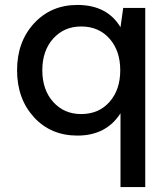

<svg xmlns="http://www.w3.org/2000/svg" viewBox="-20 -536 676 776"><path d="M467 -78Q409 12 293 12Q185 12 117 -62.5Q49 -137 49 -252Q49 -367 117.5 -441.5Q186 -516 293 -516Q413 -516 467 -426L478 -504H567V220H467ZM308 -75Q379 -75 422.5 -124Q466 -173 466 -252Q466 -331 422.5 -380Q379 -429 308 -429Q239 -429 195 -380Q151 -331 151 -252Q151 -173 195 -124Q239 -75 308 -75Z"/></svg>

Font: AWOL-DM Medium
Style: Regular
Weight: 500
Designer: Colophon Foundry, Jonny Pinhorn, Mikhail Sharanda
Foundry: Colophon Foundry
Version: Version 1.000;Glyphs 3.2.3 (3260)